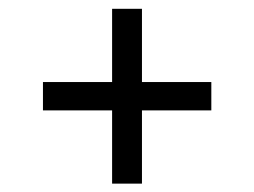

<svg xmlns="http://www.w3.org/2000/svg" viewBox="-20 -604 592 447"><path d="M241 -176.5V-347H80V-413H241V-583.5H310.5V-413H472V-347H310.5V-176.5Z"/></svg>

Font: Encode Sans SemiExpanded
Style: Regular
Weight: 400
Width: 6
Designer: Multiple Designers
Foundry: Impallari Type
Version: Version 3.002